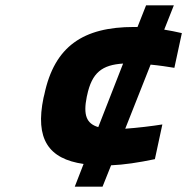

<svg xmlns="http://www.w3.org/2000/svg" viewBox="-20 -697 701 719"><path d="M146 -343 143 -331C111 -177 161 -102 293 -83L260 2H364L396 -78C444 -80 498 -88 560 -101L588 -231C551 -225 493 -218 449 -215L544 -455C576 -452 609 -447 633 -443L661 -573C638 -578 616 -583 595 -586L631 -677H527L495 -596H482C292 -596 184 -524 146 -343ZM305 -335 306 -339C324 -426 363 -454 441 -459L348 -221C304 -234 291 -266 305 -335Z"/></svg>

Font: LT Wave Mono Black
Style: Italic
Weight: 900
Designer: Daniel Lyons
Version: Version 2.5 (Glyphs App)